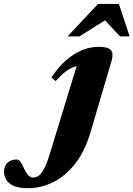

<svg xmlns="http://www.w3.org/2000/svg" viewBox="-250 -697 680 978"><path d="M211.5 -25Q183 72.5 133.5 136Q84 199.5 21.8 230.5Q-40.5 261.5 -108 261.5Q-171.5 261.5 -200.5 237.8Q-229.5 214 -229.5 176.5Q-229.5 150.5 -212.8 133Q-196 115.5 -165.5 115.5Q-155.5 115.5 -147 125.8Q-138.5 136 -127.5 161.5Q-115.5 187.5 -104 197.5Q-92.5 207.5 -82 207.5Q-69 207.5 -57.8 201.2Q-46.5 195 -36.8 181.5Q-27 168 -17.2 145.5Q-7.5 123 2.5 90.5L152 -398L185.5 -364Q156 -365 132 -357.8Q108 -350.5 84.8 -332.8Q61.5 -315 33 -284L12 -302.5Q49 -358 89.2 -392.2Q129.5 -426.5 170.5 -442.5Q211.5 -458.5 252 -458.5Q284.5 -458.5 301.5 -451Q318.5 -443.5 322 -427.2Q325.5 -411 317.5 -384ZM94 -511.5 249.5 -677H355.5L410.5 -511.5H361.5L262.5 -617.5H323.5L154.5 -511.5Z"/></svg>

Font: Newsreader 24pt ExtraBold
Style: Italic
Weight: 800
Italic angle: -17°
Designer: Hugues Gentile
Foundry: Production Type
Version: Version 1.003